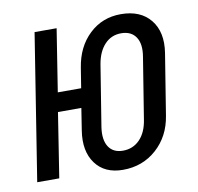

<svg xmlns="http://www.w3.org/2000/svg" viewBox="-68 -631 736 712"><g transform="rotate(-10 300.0 -275.0)"><path d="M340 10Q271 10 236.5 -37Q202 -84 214 -160L227 -243H139L101 0H18L105 -550H188L151 -315H239L251 -390Q263 -467 312 -513.5Q361 -560 431 -560Q505 -560 542.5 -513.5Q580 -467 568 -390L531 -160Q519 -84 466.5 -37Q414 10 340 10ZM352 -60Q390 -60 415.5 -86.5Q441 -113 448 -160L485 -390Q493 -437 475.5 -463.5Q458 -490 420 -490Q383 -490 358 -463.5Q333 -437 325 -390L288 -160Q281 -113 298 -86.5Q315 -60 352 -60Z"/></g></svg>

Font: JetBrains Mono NL
Style: Italic
Weight: 400
Italic angle: -9°
Monospace: yes
Designer: Philipp Nurullin, Konstantin Bulenkov
Foundry: JetBrains
Version: Version 2.305; ttfautohint (v1.8.4.7-5d5b)